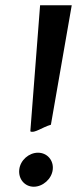

<svg xmlns="http://www.w3.org/2000/svg" viewBox="-20 -718 292 728"><path d="M53 -75C49 -39 74 -10 108 -10C142 -10 176 -39 180 -75C184 -110 159 -139 124 -139C90 -139 57 -111 53 -75ZM252 -698H132L95 -220C109 -211 141 -236 173 -245Z"/></svg>

Font: Bluebird
Style: LiNrwObl
Weight: 300
Designer: Jasper
Foundry: Cannot Into Space Fonts
Version: Version 0.98